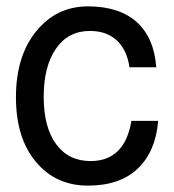

<svg xmlns="http://www.w3.org/2000/svg" viewBox="-20 -559 546 602"><path d="M470 -348H386Q378 -403 346 -432.5Q314 -462 262 -462Q194 -462 155.5 -406.5Q117 -351 117 -255.5Q117 -160 156 -107Q195 -54 264 -54Q371 -54 392 -180H476Q468 -84 412 -30.5Q356 23 255.5 23Q155 23 92.5 -51.5Q30 -126 30 -254.5Q30 -383 93.5 -461Q157 -539 255.5 -539Q354 -539 408.5 -490Q463 -441 470 -348Z"/></svg>

Font: Autonym
Style: Regular
Weight: 500
Version: Version 1.0.20131126